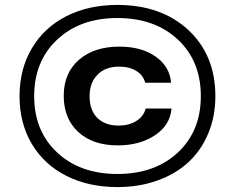

<svg xmlns="http://www.w3.org/2000/svg" viewBox="-20 -758 963 787"><path d="M460.9 -737.8Q641.6 -737.8 752.2 -634.8Q862.8 -531.7 862.8 -363.8Q862.8 -280.8 833.7 -211.2Q804.7 -141.6 752.4 -93.3Q700.2 -44.9 625.2 -18.1Q550.3 8.8 460.9 8.8Q342.8 8.8 251.7 -37.4Q160.6 -83.5 110.4 -168.2Q60.1 -252.9 60.1 -363.8Q60.1 -474.6 110.4 -559.8Q160.6 -645 251.7 -691.4Q342.8 -737.8 460.9 -737.8ZM120.1 -363.8Q120.1 -220.7 214.4 -132.8Q308.6 -44.9 460.9 -44.9Q614.7 -44.9 709 -132.8Q803.2 -220.7 803.2 -363.8Q803.2 -507.8 709 -595.9Q614.7 -684.1 460.9 -684.1Q308.6 -684.1 214.4 -595.7Q120.1 -507.3 120.1 -363.8ZM469.2 -566.9Q560.1 -566.9 617.9 -526.1Q675.8 -485.4 681.2 -418.9H575.2Q566.9 -450.2 538.3 -467.5Q509.8 -484.9 467.8 -484.9Q412.1 -484.9 379.6 -451.7Q347.2 -418.5 347.2 -363.8Q347.2 -306.2 378.9 -274.7Q410.6 -243.2 466.8 -243.2Q508.3 -243.2 538.6 -262Q568.8 -280.8 577.1 -313H683.1Q677.2 -244.6 615 -203.4Q552.7 -162.1 462.9 -162.1Q360.4 -162.1 300.8 -217Q241.2 -272 241.2 -365.2Q241.2 -458.5 303.5 -512.7Q365.7 -566.9 469.2 -566.9Z"/></svg>

Font: Lumene Sans Expanded
Style: Bold
Weight: 600
Width: 7
Designer: Deni Anggara
Version: Version 1.003;Glyphs 3.1.2 (3151)